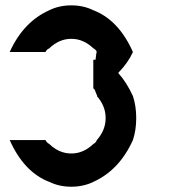

<svg xmlns="http://www.w3.org/2000/svg" viewBox="-20 -697 707 727"><path d="M333.3 -8.3Q295.8 10 250 10Q204.2 10 166.7 -8.3Q70.8 -45 16.7 -166.7H152.5Q155.8 -157.5 166.7 -151.7Q204.2 -115.8 250 -115.8Q295.8 -115.8 333.3 -151.7Q343.3 -156.7 346.7 -166.7Q380 -204.2 380 -250Q380 -295.8 346.7 -333.3H348.3Q346.7 -335.8 344.2 -342.9Q341.7 -350 339.2 -355.8Q336.7 -361.7 333.3 -361.7V-470.8Q337.5 -470.8 341.7 -470.8Q345 -498.3 345.8 -500H346.7Q343.3 -509.2 333.3 -514.2Q295.8 -550 250 -550Q204.2 -550 166.7 -514.2Q155 -508.3 152.5 -500H16.7Q68.3 -614.2 166.7 -658.3Q204.2 -676.7 250 -676.7Q295.8 -676.7 333.3 -658.3Q429.2 -621.7 483.3 -500Q465 -459.2 427.5 -420.8Q459.2 -385.8 483.3 -333.3Q495.8 -295.8 495.8 -250Q495.8 -204.2 483.3 -166.7Q431.7 -52.5 333.3 -8.3Z"/></svg>

Font: 0xA000-Mono
Style: Mono-Bold
Weight: 700
Version: Version 0.1